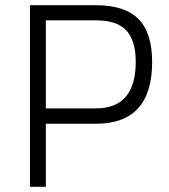

<svg xmlns="http://www.w3.org/2000/svg" viewBox="-20 -717 649 737"><path d="M348 -242H156V0H95V-697H348Q459 -697 511.5 -644Q564 -591 564 -479Q564 -242 348 -242ZM156 -301H348Q501 -301 501 -479Q501 -562 464.5 -600.5Q428 -639 348 -639H156Z"/></svg>

Font: TypoPRO Titillium Text
Style: 250 wt
Weight: 300
Designer: Accademia di Belle Arti di Urbino and others
Foundry: Accademia di Belle Arti di Urbino and others.
Version: Version 25.000